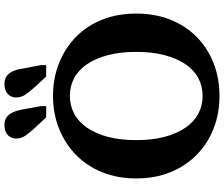

<svg xmlns="http://www.w3.org/2000/svg" viewBox="-90 -882 983 842"><g transform="rotate(-90 401.0 -461.5)"><path d="M521 -851 536 -774V-750H486L443 -796Q418 -824 406 -842Q394 -860 394 -882Q394 -904 409.5 -918.5Q425 -933 452 -933Q473 -933 486.5 -924Q500 -915 508.5 -897Q517 -879 521 -851ZM342 -851 356 -774V-750H307L264 -796Q238 -824 226 -842Q214 -860 214 -882Q214 -904 229.5 -918.5Q245 -933 272 -933Q293 -933 306.5 -924Q320 -915 328.5 -897Q337 -879 342 -851ZM401 10Q323 10 257 -16Q191 -42 142 -90.5Q93 -139 66 -206Q39 -273 39 -355Q39 -437 66 -504Q93 -571 142 -619Q191 -667 257 -693.5Q323 -720 401 -720Q479 -720 545 -693.5Q611 -667 660 -619Q709 -571 735.5 -504Q762 -437 762 -355Q762 -273 735.5 -206Q709 -139 660 -90.5Q611 -42 545 -16Q479 10 401 10ZM401 -64Q444 -64 479.5 -83Q515 -102 540.5 -140Q566 -178 580 -232Q594 -286 594 -355Q594 -424 580 -478Q566 -532 540.5 -570Q515 -608 479.5 -627Q444 -646 401 -646Q358 -646 322.5 -627Q287 -608 261 -570Q235 -532 221 -478Q207 -424 207 -355Q207 -286 221 -232Q235 -178 261 -140Q287 -102 322.5 -83Q358 -64 401 -64Z"/></g></svg>

Font: Roboto Serif 28pt SemiBold
Style: Regular
Weight: 600
Designer: Greg Gazdowicz
Foundry: Commercial Type
Version: Version 1.008